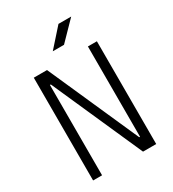

<svg xmlns="http://www.w3.org/2000/svg" viewBox="-212 -1008 1009 1122"><g transform="rotate(-30 293.0 -447.0)"><path d="M80.1 0V-693.4H169.4L439.9 -84H445.3V-693.4H505.9V0H417L146.5 -609.4H140.6V0ZM253.4 -771.5 362.3 -893.6H448.2L329.1 -771.5Z"/></g></svg>

Font: Caskaydia Cove Light
Style: Regular
Weight: 300
Monospace: yes
Designer: Aaron Bell
Foundry: Saja Typeworks
Version: Version 4.300; ttfautohint (v1.8.3)